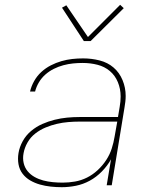

<svg xmlns="http://www.w3.org/2000/svg" viewBox="-20 -771 640 799"><path d="M237 8Q214 8 191 5.5Q168 3 146.5 -3Q125 -9 106 -20Q87 -31 74 -48Q61 -65 57 -87.5Q53 -110 57 -134Q61 -159 74.5 -183.5Q88 -208 109.5 -226Q131 -244 156 -255Q181 -266 207 -272.5Q233 -279 259 -281.5Q285 -284 311 -284H471L478 -326Q480 -337 481 -348Q482 -359 482 -369V-370Q482 -401 470.5 -429Q459 -457 437 -475.5Q415 -494 385.5 -501.5Q356 -509 324 -509Q304 -509 284 -507Q264 -505 243.5 -499.5Q223 -494 204 -484.5Q185 -475 169 -461Q153 -447 142 -428.5Q131 -410 126 -390H105Q110 -412 122 -433.5Q134 -455 152 -471.5Q170 -488 191.5 -499Q213 -510 235.5 -516.5Q258 -523 280.5 -525.5Q303 -528 326 -528Q361 -528 394.5 -519.5Q428 -511 452.5 -490Q477 -469 490 -437.5Q503 -406 503 -372Q503 -359 501.5 -347Q500 -335 498 -323L445 0H424L442 -108Q427 -81 404 -57.5Q381 -34 353.5 -19Q326 -4 296 2Q266 8 237 8ZM241 -11Q266 -11 292 -15.5Q318 -20 342 -32Q366 -44 386.5 -63Q407 -82 422 -105Q437 -128 445 -153Q453 -178 457 -203L468 -265H311Q288 -265 264 -263Q240 -261 216.5 -255.5Q193 -250 170 -240.5Q147 -231 127 -215.5Q107 -200 94.5 -178Q82 -156 78 -133Q74 -112 78.5 -92.5Q83 -73 95 -58.5Q107 -44 124 -34.5Q141 -25 160 -20Q179 -15 199.5 -13Q220 -11 241 -11ZM329 -600 238 -739 256 -749 346 -617 480 -751 495 -737 357 -600Z"/></svg>

Font: Iosevka Aile Thin
Style: Italic
Weight: 100
Italic angle: -9°
Designer: Belleve Invis
Foundry: Belleve Invis
Version: Version 31.1.0; ttfautohint (v1.8.4)